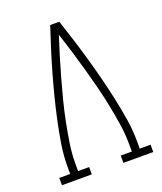

<svg xmlns="http://www.w3.org/2000/svg" viewBox="-136 -824 772 913"><g transform="rotate(-20 250.0 -367.5)"><path d="M19 0V-37H74V-74Q74 -130 83 -186.5Q92 -243 104 -298.5Q116 -354 130 -409Q144 -464 159.5 -518.5Q175 -573 192 -627Q209 -681 227 -735H273Q291 -681 308 -627Q325 -573 340.5 -518.5Q356 -464 370 -409Q384 -354 396 -298.5Q408 -243 417 -186.5Q426 -130 426 -74V-37H481V0H330V-37H386V-74Q386 -125 378 -176.5Q370 -228 360 -278.5Q350 -329 337 -379.5Q324 -430 310 -480Q296 -530 281 -579.5Q266 -629 250 -678Q234 -629 219 -579.5Q204 -530 190 -480Q176 -430 163 -379.5Q150 -329 140 -278.5Q130 -228 122 -176.5Q114 -125 114 -74V-37H170V0Z"/></g></svg>

Font: Iosevka Curly Slab Extralight
Style: Regular
Weight: 200
Monospace: yes
Designer: Belleve Invis
Foundry: Belleve Invis
Version: Version 22.1.2; ttfautohint (v1.8.4)